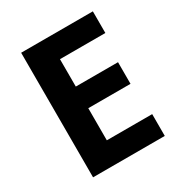

<svg xmlns="http://www.w3.org/2000/svg" viewBox="-168 -833 897 953"><g transform="rotate(-30 280.0 -357.0)"><path d="M501 0H90V-714H501V-590H241V-433H483V-309H241V-125H501Z"/></g></svg>

Font: Noto Sans Gurmukhi
Style: Regular
Weight: 400
Designer: Jelle Bosma - Monotype Design Team
Foundry: Monotype Imaging Inc.
Version: Version 2.003